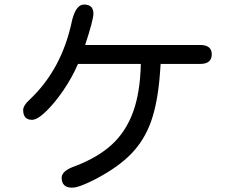

<svg xmlns="http://www.w3.org/2000/svg" viewBox="-20 -785 1040 862"><path d="M930.7 -541Q930.7 -498 878.9 -498H701.2L698.2 -456.1Q688.5 -326.2 658.7 -241.2Q628.9 -156.2 569.3 -94.7Q509.8 -33.2 406.2 20.5Q334 57.6 303.7 57.6Q256.8 57.6 256.8 12.7Q256.8 -18.6 319.3 -40Q418.9 -78.1 481.9 -135.7Q544.9 -193.4 577.1 -281.2Q609.4 -369.1 612.3 -498H330.1Q304.7 -438.5 265.1 -380.4Q225.6 -322.3 186.5 -284.7Q147.5 -247.1 124 -247.1Q84 -247.1 84 -291Q84 -311.5 114.3 -338.9Q258.8 -475.6 303.7 -694.3Q321.3 -764.6 357.4 -764.6Q399.4 -764.6 399.4 -723.6Q399.4 -696.3 362.3 -583H878.9Q930.7 -583 930.7 -541Z"/></svg>

Font: FakePearl
Style: Regular
Weight: 400
Version: Version 1.2